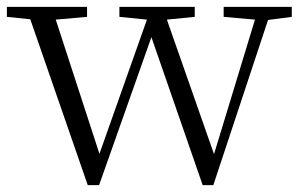

<svg xmlns="http://www.w3.org/2000/svg" viewBox="-24 -532 874 558"><path d="M626 -483 717 -475 598 -84 461 -475 542 -483V-512H323V-483L403 -475L265 -85L138 -475L229 -483V-512H-4V-483L64 -476L231 6H264L416 -424L565 6H596L755 -474L824 -483V-512H626Z"/></svg>

Font: Noto Serif CJK TC Light
Style: Regular
Weight: 300
Designer: Ryoko NISHIZUKA 西塚涼子 (kana & ideographs); Frank Grießhammer (Latin, Greek & Cyrillic); Wenlong ZHANG 张文龙 (bopomofo); San
Foundry: Adobe
Version: Version 2.001;hotconv 1.1.0;makeotfexe 2.6.0